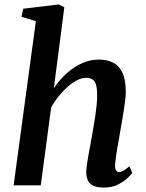

<svg xmlns="http://www.w3.org/2000/svg" viewBox="-20 -837 658 867"><path d="M449.5 10Q417 10 399.5 0.8Q382 -8.5 375.8 -24.8Q369.5 -41 369.5 -62Q370 -75.5 372.5 -93.8Q375 -112 378.8 -133.2Q382.5 -154.5 386.8 -176.5Q391 -198.5 394.5 -219Q398 -239.5 402.2 -263.5Q406.5 -287.5 410.2 -313Q414 -338.5 416.5 -363.2Q419 -388 418.5 -409.5Q418.5 -440 413 -456.2Q407.5 -472.5 396.5 -479Q385.5 -485.5 368 -485.5Q349.5 -485.5 328.5 -475Q307.5 -464.5 286.2 -445.8Q265 -427 245.5 -403Q226 -379 211 -352L164 0H41.5L142 -741.5L77.5 -761L84.5 -797.5L245 -817L270.5 -804L223 -438Q241 -465.5 263.5 -489Q286 -512.5 312.2 -530.2Q338.5 -548 367.2 -558Q396 -568 426.5 -568Q463 -568 490.5 -554.2Q518 -540.5 533 -508.2Q548 -476 548 -421.5Q548 -403 543.8 -372Q539.5 -341 534 -307.5Q528.5 -274 523.5 -247Q520.5 -228.5 516.8 -207.5Q513 -186.5 509.2 -165.8Q505.5 -145 503 -125.8Q500.5 -106.5 499.5 -91Q499.5 -73.5 504.8 -66.8Q510 -60 517 -60Q526.5 -60 536.8 -66Q547 -72 564.5 -86L577.5 -56Q573 -49.5 556.5 -33.5Q540 -17.5 513 -3.8Q486 10 449.5 10Z"/></svg>

Font: Merriweather SemiBold
Style: Italic
Weight: 600
Italic angle: -7.8°
Version: Version 2.101